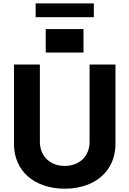

<svg xmlns="http://www.w3.org/2000/svg" viewBox="-20 -1111 769 1141"><path d="M537.6 -1090.9H191.8V-1008.9H537.6ZM251.8 -938.2V-799H476.2V-938.2ZM512.4 -727.3V-268.1C512.4 -185 454.2 -125 364.7 -125C275.6 -125 217 -185 217 -268.1V-727.3H63.2V-255C63.2 -95.9 183.2 10.3 364.7 10.3C545.5 10.3 666.2 -95.9 666.2 -255V-727.3Z"/></svg>

Font: TID UI
Style: Bold
Weight: 700
Designer: The TID Project Authors
Foundry: Bakken & Bæck
Version: Version 1.001;hotconv 1.0.109;makeotfexe 2.5.65596